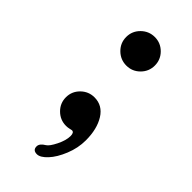

<svg xmlns="http://www.w3.org/2000/svg" viewBox="-190 -470 664 664"><g transform="rotate(45 142.0 -138.5)"><path d="M92.5 -307.1Q71.8 -327.6 71.8 -356.4Q71.8 -385.3 92.5 -405.8Q113.3 -426.3 142.1 -426.3Q170.9 -426.3 191.4 -405.8Q211.9 -385.3 211.9 -356.4Q211.9 -327.6 191.4 -307.1Q170.9 -286.6 142.1 -286.6Q113.3 -286.6 92.5 -307.1ZM120.1 130.4Q120.1 116.2 140.1 104.5Q150.9 98.1 164.6 70.6Q178.2 43 178.2 22Q178.2 4.4 167.5 4.4Q166.5 4.4 158.4 6.3Q150.4 8.3 142.1 8.3Q113.3 8.3 92.5 -12.2Q71.8 -32.7 71.8 -61.5Q71.8 -90.3 92.5 -110.8Q113.3 -131.3 142.1 -131.3Q181.6 -131.3 203.9 -95.7Q226.1 -60.1 226.1 -4.9Q226.1 32.7 211.2 69.3Q196.3 106 176.3 127.4Q156.2 148.9 140.1 148.9Q120.1 148.9 120.1 130.4Z"/></g></svg>

Font: Cooper*
Style: Regular
Weight: 400
Designer: Owen Earl
Foundry: indestructible type*
Version: Version 0.001